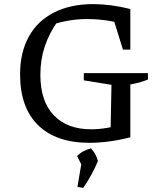

<svg xmlns="http://www.w3.org/2000/svg" viewBox="-20 -689 779 937"><path d="M417 8Q254 8 166 -78Q78 -164 78 -326Q78 -433 120.5 -510Q163 -587 243.5 -628Q324 -669 436 -669Q476 -669 522 -663Q568 -657 616 -645L589 -569Q544 -583 498 -589.5Q452 -596 406 -596Q353 -596 301 -586Q249 -576 199 -555L262 -586Q220 -527 198.5 -462.5Q177 -398 177 -324Q177 -195 242.5 -126.5Q308 -58 425 -58Q462 -58 503.5 -65Q545 -72 591 -87L616 -19Q561 -5 511 1.5Q461 8 417 8ZM519 -19 524 -275 389 -297V-332H702V-301Q683 -293 661.5 -287Q640 -281 616 -277V-19ZM580 -447 518 -646 616 -645V-447ZM358 223 380 92 458 97Q444 130 426.5 162.5Q409 195 386 228ZM388 136 356 72Q372 57 388.5 48.5Q405 40 424 35Q436 48 444.5 63Q453 78 458 97Z"/></svg>

Font: Piazzolla Thin Medium
Style: Regular
Weight: 500
Version: Version 2.005